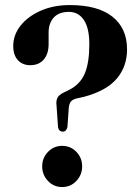

<svg xmlns="http://www.w3.org/2000/svg" viewBox="-20 -746 561 776"><path d="M208.5 -320Q206 -338 212 -350.2Q218 -362.5 236.5 -371.5L261 -383.5Q305 -406.5 323 -449.8Q341 -493 341 -567.5Q341 -632.5 319 -665.2Q297 -698 258.5 -698Q218 -698 197.2 -675Q176.5 -652 176.5 -614.5V-570.5Q177 -529 157.2 -505.8Q137.5 -482.5 102 -482.5Q71 -482.5 52.2 -503Q33.5 -523.5 33.5 -560Q33.5 -605 63.2 -642.5Q93 -680 144.8 -702.8Q196.5 -725.5 262.5 -725.5Q375 -725.5 434.2 -678.8Q493.5 -632 493.5 -546.5Q493.5 -477 451.8 -428Q410 -379 320.5 -355L287.5 -347.5Q272.5 -343.5 266.2 -335.2Q260 -327 258 -311L252.5 -232.5Q248 -214 234 -214Q218 -214 214.5 -232ZM231 10Q197 10 173.8 -14.8Q150.5 -39.5 150.5 -73.5Q150.5 -108 174 -132.2Q197.5 -156.5 231 -156.5Q265.5 -156.5 288.8 -132.2Q312 -108 312 -73.5Q312 -39.5 288.8 -14.8Q265.5 10 231 10Z"/></svg>

Font: Fraunces 72pt SemiBold
Style: Regular
Weight: 600
Version: Version 1.000;[b76b70a41]